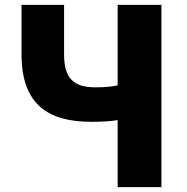

<svg xmlns="http://www.w3.org/2000/svg" viewBox="-20 -765 765 785"><path d="M461 0H640V-745H461V-416C438 -411 412 -408 370 -408C281 -408 242 -444 242 -543V-745H68V-543C68 -340 175 -267 352 -267C400 -267 429 -269 461 -274Z"/></svg>

Font: Noto Sans TC Black
Style: Regular
Weight: 900
Designer: Ryoko NISHIZUKA 西塚涼子 (kana, bopomofo & ideographs); Paul D. Hunt (Latin, Greek & Cyrillic); Sandoll Communications 산돌커뮤니
Foundry: Adobe
Version: Version 2.004;hotconv 1.0.118;makeotfexe 2.5.65603